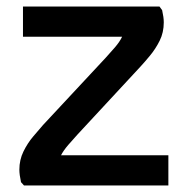

<svg xmlns="http://www.w3.org/2000/svg" viewBox="-20 -565 572 585"><path d="M53 0 44 -10Q39 -33 39 -48Q39 -78 51.5 -103.5Q64 -129 81 -149Q98 -169 111 -184L302 -389Q315 -403 330 -420.5Q345 -438 352 -453H50V-545H466L474 -534Q479 -512 479 -497Q479 -466 466.5 -441Q454 -416 437 -395.5Q420 -375 407 -361L216 -155Q203 -141 188 -123.5Q173 -106 166 -92H493V0Z"/></svg>

Font: Kufam Medium
Style: Regular
Weight: 500
Designer: Wael Morcos, Artur Schmal
Foundry: Original Type
Version: Version 1.300; ttfautohint (v1.8.3)